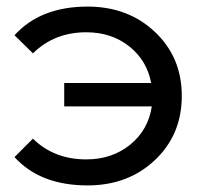

<svg xmlns="http://www.w3.org/2000/svg" viewBox="-20 -556 615 583"><path d="M246 -536Q369 -536 450.5 -459Q532 -382 532 -265Q532 -147 450.5 -70Q369 7 246 7Q102 7 24 -79L80 -135Q144 -72 242 -72Q320 -72 375 -116.5Q430 -161 441 -233H175V-304H439Q426 -373 372 -415.5Q318 -458 242 -458Q145 -458 80 -394L24 -449Q103 -536 246 -536Z"/></svg>

Font: false
Style: Regular
Weight: 500
Designer: Julieta Ulanovsky
Foundry: Julieta Ulanovsky
Version: Version 7.222;hotconv 1.0.109;makeotfexe 2.5.65596